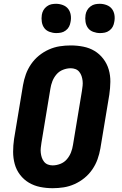

<svg xmlns="http://www.w3.org/2000/svg" viewBox="-20 -982 640 1010"><path d="M257 8Q223 8 191 1.5Q159 -5 132 -21Q105 -37 85.5 -62.5Q66 -88 57.5 -119Q49 -150 49 -183.5Q49 -217 54 -251L101 -534Q106 -563 116 -591Q126 -619 143.5 -644.5Q161 -670 185 -689.5Q209 -709 237 -721.5Q265 -734 294 -738.5Q323 -743 352 -743Q386 -743 418.5 -736.5Q451 -730 477.5 -714Q504 -698 523.5 -672.5Q543 -647 552 -616Q561 -585 560.5 -551.5Q560 -518 555 -484L508 -201Q503 -172 493 -144Q483 -116 465.5 -90.5Q448 -65 424 -45.5Q400 -26 372 -13.5Q344 -1 315 3.5Q286 8 257 8ZM257 -112Q277 -112 297.5 -120Q318 -128 332 -144.5Q346 -161 353.5 -180.5Q361 -200 364 -220L411 -504Q413 -517 414.5 -530.5Q416 -544 414.5 -557Q413 -570 409 -582Q405 -594 397 -604Q389 -614 377 -618.5Q365 -623 352 -623Q332 -623 311.5 -615Q291 -607 277 -590.5Q263 -574 255.5 -554.5Q248 -535 245 -515L198 -231Q196 -218 194.5 -204.5Q193 -191 194.5 -178Q196 -165 200 -153Q204 -141 212 -131Q220 -121 232 -116.5Q244 -112 257 -112ZM506 -808Q488 -808 470.5 -814.5Q453 -821 443 -834.5Q433 -848 430 -866.5Q427 -885 430 -904Q432 -917 438.5 -928.5Q445 -940 456.5 -948.5Q468 -957 480 -959.5Q492 -962 505 -962Q523 -962 540.5 -955.5Q558 -949 568.5 -935.5Q579 -922 582 -903.5Q585 -885 581 -866Q579 -853 573 -841.5Q567 -830 555.5 -821.5Q544 -813 531.5 -810.5Q519 -808 506 -808ZM276 -808Q258 -808 240.5 -814.5Q223 -821 213 -834.5Q203 -848 200 -866.5Q197 -885 200 -904Q202 -917 208.5 -928.5Q215 -940 226.5 -948.5Q238 -957 250 -959.5Q262 -962 275 -962Q293 -962 310.5 -955.5Q328 -949 338.5 -935.5Q349 -922 352 -903.5Q355 -885 351 -866Q349 -853 343 -841.5Q337 -830 325.5 -821.5Q314 -813 301.5 -810.5Q289 -808 276 -808Z"/></svg>

Font: Iosevka Heavy Extended Oblique
Style: Regular
Weight: 900
Width: 7
Italic angle: -9°
Monospace: yes
Designer: Belleve Invis
Foundry: Belleve Invis
Version: Version 32.5.0; ttfautohint (v1.8.4)